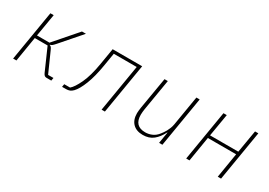

<svg xmlns="http://www.w3.org/2000/svg" viewBox="1 -1108 2397 1712"><g transform="rotate(30 1200.0 -252.0)"><path d="M182 -516H216L177 -285H306L507 -516H548L365 -306Q349 -288 339.5 -280.5Q330 -273 319 -271L318 -268Q326 -266 332.5 -260Q339 -254 348 -234L439 -30H494L489 0H441Q427 0 419 -6.5Q411 -13 404 -28L304 -255H172L130 0H96Z M605 -30H665Q698 -57 735.5 -136.5Q773 -216 795 -348L823 -516H1127L1041 0H1007L1088 -486H852L830 -353Q810 -231 777.5 -148Q745 -65 710 -29Q694 -13 678 -6.5Q662 0 639 0H600Z M1618 -116H1615Q1586 -57 1543.5 -22.5Q1501 12 1436 12Q1370 12 1333 -25.5Q1296 -63 1296 -131Q1296 -145 1298 -160Q1300 -175 1302 -190L1357 -516H1391L1337 -193Q1335 -179 1333.5 -164Q1332 -149 1332 -136Q1332 -19 1444 -19Q1479 -19 1512.5 -33.5Q1546 -48 1572 -82Q1579 -91 1588 -103.5Q1597 -116 1606 -132.5Q1615 -149 1622.5 -168.5Q1630 -188 1634 -210L1685 -516H1719L1633 0H1599Z M1964 -516H1998L1959 -285H2250L2289 -516H2323L2237 0H2203L2245 -255H1954L1912 0H1878Z"/></g></svg>

Font: IBM Plex Mono ExtraLight
Style: Italic
Weight: 200
Italic angle: -9°
Monospace: yes
Designer: Mike Abbink, Paul van der Laan, Pieter van Rosmalen
Foundry: Bold Monday
Version: Version 2.3